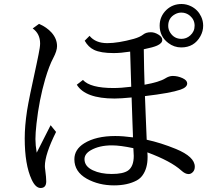

<svg xmlns="http://www.w3.org/2000/svg" viewBox="-20 -899 1040 963"><path d="M429.2 -719.2Q459 -682.6 518.1 -682.6Q572.3 -682.6 650.9 -704.1Q682.1 -712.9 698.7 -726.1Q712.9 -737.3 736.8 -737.3Q755.4 -737.3 774.4 -725.6Q793.9 -713.9 793.9 -698.7Q793.9 -682.1 768.1 -670.4Q749 -661.6 701.2 -651.9Q702.6 -540.5 705.1 -474.1Q779.3 -487.3 809.1 -505.9Q828.1 -518.1 846.7 -518.1Q871.6 -518.1 896 -506.8Q918.9 -496.1 918.9 -480.5Q918.9 -460.9 884.8 -449.2Q835.4 -432.1 707 -417L708 -393.1L710.4 -330.1Q713.9 -240.2 715.8 -198.2Q786.1 -183.1 862.3 -151.9Q957 -112.8 957 -63Q957 -46.4 947.8 -36.6Q938 -25.9 925.8 -25.9Q908.7 -25.9 889.2 -43.9Q837.4 -90.8 719.2 -134.8Q719.2 -133.8 720.2 -117.2Q720.2 -113.8 720.2 -110.8Q720.2 -54.7 694.8 -19.5Q683.6 -3.9 666 5.9Q619.6 30.8 551.8 30.8Q475.6 30.8 415.5 -2.4Q353 -37.6 353 -100.1Q353 -149.4 402.3 -180.2Q461.4 -216.8 558.1 -216.8Q596.7 -216.8 647 -210L646.5 -227.1L644.5 -280.8Q641.1 -373.5 640.1 -410.2Q585 -404.8 554.7 -404.8Q407.7 -404.8 365.2 -474.1L396 -498Q432.6 -457.5 548.8 -457.5Q587.4 -457.5 638.2 -463.9Q634.3 -568.4 632.8 -640.1Q585.4 -632.8 549.8 -632.8Q484.9 -632.8 451.7 -648.9Q422.9 -662.6 404.8 -694.8ZM648.9 -155.8Q583 -169.9 541.5 -169.9Q478 -169.9 435.5 -145.5Q403.8 -127.4 403.8 -100.6Q403.8 -64.5 445.8 -44.9Q484.9 -26.4 540.5 -26.4Q597.2 -26.4 622.1 -43.5Q650.9 -64 650.9 -117.2Q650.9 -129.4 648.9 -155.8ZM233.9 -271 261.2 -237.3Q205.1 -124.5 205.1 -65.9Q205.1 -57.6 207 -45.4Q211.9 -8.3 211.9 10.7Q211.9 43.9 183.6 43.9Q158.2 43.9 138.7 1.5Q104 -73.2 104 -205.1Q104 -266.6 115.7 -344.2Q125 -403.3 163.1 -576.2Q168.9 -601.1 172.9 -623.5Q181.2 -663.1 181.2 -680.7Q181.2 -730 144 -756.3L175.8 -779.3Q214.4 -762.7 239.3 -734.9Q266.1 -704.1 266.1 -667.5Q266.1 -644 247.1 -607.9Q227.1 -570.8 207 -503.4Q176.3 -398.4 163.1 -279.3Q157.7 -231.4 157.7 -201.7Q157.7 -170.9 164.1 -133.3ZM890.6 -878.9Q915.5 -878.9 939 -867.2Q972.7 -850.1 988.8 -815.9Q999 -794.4 999 -770Q999 -742.7 985.4 -717.8Q954.1 -661.1 889.2 -661.1Q853 -661.1 823.7 -683.6Q780.8 -716.3 780.8 -770.5Q780.8 -816.9 814.9 -849.6Q846.2 -878.9 890.6 -878.9ZM889.6 -835.9Q873.5 -835.9 858.9 -828.1Q823.7 -809.6 823.7 -769.5Q823.7 -751 834 -734.9Q854 -704.1 890.1 -704.1Q915 -704.1 934.1 -721.2Q956.1 -740.7 956.1 -770Q956.1 -799.8 933.1 -819.8Q914.1 -835.9 889.6 -835.9Z"/></svg>

Font: BIZ UDMincho
Style: Regular
Weight: 400
Monospace: yes
Designer: TypeBank Co., Ltd.
Foundry: Morisawa Inc.
Version: Version 1.06